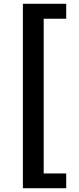

<svg xmlns="http://www.w3.org/2000/svg" viewBox="-20 -823 418 1015"><path d="M101 172V-803H330V-724H211V94H330V172Z"/></svg>

Font: Source Han Sans TC
Style: Bold
Weight: 700
Designer: Ryoko NISHIZUKA Ë•øÂ°öÊ∂ºÂ≠ê (kana, bopomofo & ideographs); Paul D. Hunt (Latin, Greek & Cyrillic); Sandoll Communicatio
Foundry: Adobe
Version: Version 2.004;hotconv 1.0.118;makeotfexe 2.5.65603